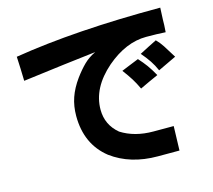

<svg xmlns="http://www.w3.org/2000/svg" viewBox="-107 -787 1135 1023"><g transform="rotate(-15 460.0 -275.0)"><path d="M765 -28 761 106H642Q491 106 387 29Q277 -58 277 -214Q277 -268 293 -314.5Q309 -361 343 -408Q371 -446 398 -472.5Q425 -499 463 -517Q305 -499 58 -467Q58 -490 56 -534L53 -601Q389 -656 859 -656L856 -589Q856 -578 855.5 -561.5Q855 -545 853 -522Q806 -525 746 -525Q634 -525 526 -433Q411 -333 411 -213Q411 -129 476 -75Q550 -28 653 -28ZM767 -335Q754 -365 737 -390.5Q720 -416 695 -445Q711 -454 743 -470L791 -494Q810 -475 825 -452Q840 -429 868 -383ZM700 -290 649 -266Q633 -300 618 -324Q603 -348 577 -383Q581 -384 616 -399Q654 -415 673 -422Q696 -397 713.5 -373Q731 -349 751 -313Q734 -306 700 -290Z"/></g></svg>

Font: BM Euljiro oraeorae
Style: Regular
Weight: 400
Designer: Bongjin Kim; Bomjun Kim; Myungsoo Han; Hyesun Chae; Mikyoung Jeong; Wujin Sim; Minjae Kang; Suwha Jang;
Foundry: Sandoll Inc.
Version: Version 1.000;hotconv 1.0.109;makeexe 2.5.65596